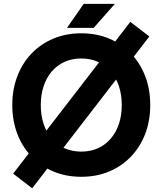

<svg xmlns="http://www.w3.org/2000/svg" viewBox="-20 -909 847 1001"><path d="M659.5 -795.1 48.6 -3.7 147.8 72.5 758.6 -718.9ZM192.6 -361.3Q192.6 -414.5 207.1 -458.8Q221.7 -503.1 249.3 -535.7Q277 -568.3 315.9 -586.2Q354.9 -604.1 403.7 -604.1Q452.5 -604.1 491.5 -586.2Q530.5 -568.3 558.1 -535.7Q585.7 -503.1 600.3 -458.8Q614.8 -414.5 614.8 -361.3Q614.8 -308.2 600.3 -263.9Q585.7 -219.5 558.1 -187Q530.5 -154.4 491.5 -136.5Q452.5 -118.6 403.7 -118.6Q354.9 -118.6 315.9 -136.5Q277 -154.4 249.3 -187Q221.7 -219.5 207.1 -263.9Q192.6 -308.2 192.6 -361.3ZM44.1 -361.3Q44.1 -279.6 70.3 -211.2Q96.4 -142.9 144.5 -92.7Q192.6 -42.5 258.5 -14.9Q324.4 12.7 403.7 12.7Q483.3 12.7 549.1 -14.9Q614.8 -42.5 662.9 -92.7Q711 -142.9 737.2 -211.2Q763.3 -279.6 763.3 -361.3Q763.3 -443.1 737.2 -511.4Q711 -579.8 662.9 -630Q614.8 -680.2 549.1 -707.8Q483.3 -735.4 403.7 -735.4Q324.4 -735.4 258.5 -707.8Q192.6 -680.2 144.5 -630Q96.4 -579.8 70.3 -511.4Q44.1 -443.1 44.1 -361.3ZM468.4 -763.7 578.7 -888.7H416.2L329.3 -763.7Z"/></svg>

Font: Giphurs SC
Style: Regular
Weight: 400
Version: Version 0.920